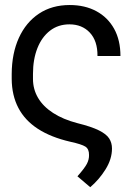

<svg xmlns="http://www.w3.org/2000/svg" viewBox="-20 -573 531 776"><path d="M261.7 -552.7Q323.2 -552.7 369.4 -527.8Q415.5 -502.9 441.2 -456.8Q466.8 -410.6 466.8 -346.7H374Q374.5 -407.7 343 -441.2Q311.5 -474.6 260.7 -474.6Q215.3 -474.6 182.1 -449Q148.9 -423.3 131.1 -378.2Q113.3 -333 113.3 -274.4V-253.9Q113.3 -212.4 133.8 -177.5Q154.3 -142.6 194.6 -116.5Q234.9 -90.3 293 -75.2Q350.1 -61 380.1 -45.9Q410.2 -30.8 421.4 -13.2Q432.6 4.4 432.6 27.3Q432.6 69.8 406.5 111.6Q380.4 153.3 344.7 183.6L293 139.6Q322.3 106.4 331.3 88.9Q340.3 71.3 339.8 53.7Q340.3 29.3 325 19.5Q309.6 9.8 264.6 0Q186 -18.1 133.3 -52.2Q80.6 -86.4 54.2 -137Q27.8 -187.5 27.3 -253.9V-274.4Q27.8 -357.4 56.4 -420.2Q85 -482.9 137.5 -517.8Q189.9 -552.7 261.7 -552.7Z"/></svg>

Font: Inter Tight
Style: Regular
Weight: 400
Designer: Rasmus Andersson
Foundry: rsms
Version: Version 3.002